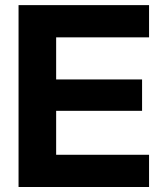

<svg xmlns="http://www.w3.org/2000/svg" viewBox="-20 -748 648 768"><path d="M54.2 0V-727.5H576.2V-598.6H204.6V-430.2H548.3V-304.7H204.6V-128.9H576.2V0Z"/></svg>

Font: Inter Display
Style: Bold
Weight: 700
Designer: Rasmus Andersson
Foundry: rsms
Version: Version 4.001;git-9221beed3